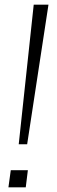

<svg xmlns="http://www.w3.org/2000/svg" viewBox="-20 -800 245 820"><path d="M96 -184H60L124 -780H187ZM90 0H16L26 -73H99Z"/></svg>

Font: Tanohe Sans Light
Style: Italic
Weight: 300
Designer: Village Type and Design LLC & Cristiano Sobral
Foundry: Cooper Hewitt Smithsonian Design Museum
Version: Version 1.00;September 29, 2021;FontCreator 13.0.0.2655 64-b